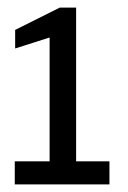

<svg xmlns="http://www.w3.org/2000/svg" viewBox="-20 -867 338 507"><path d="M19 -441V-380H269V-441H181V-847H138L20 -788V-739L111 -768V-441Z"/></svg>

Font: Cheyenne Sans Medium
Style: Regular
Weight: 500
Designer: The Public Sans project authors (U.S. Web Design System), Libre Franklin designed by Pablo Impallari and Rodrigo Fuenzal
Foundry: The Cheyenne Sans Project Authors
Version: Version 2.007